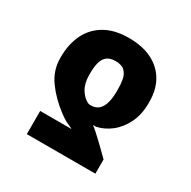

<svg xmlns="http://www.w3.org/2000/svg" viewBox="-163 -711 1045 1052"><g transform="rotate(30 359.5 -185.0)"><path d="M572.3 183.6H138.7V37.1H336.9Q328.1 31.7 316.9 27.3Q305.7 22.9 289.8 14.2Q273.9 5.4 251 -11.7Q180.2 -64.9 134.5 -128.4Q88.9 -191.9 88.9 -268.6V-278.3Q89.4 -360.4 120.4 -422.1Q151.4 -483.9 211.9 -518.3Q272.5 -552.7 360.4 -552.7Q447.8 -552.7 508.3 -522Q568.8 -491.2 600.3 -436Q631.8 -380.9 631.8 -306.6V-296.9Q631.8 -224.6 605.2 -170.4Q578.6 -116.2 536.1 -83.3Q493.7 -50.3 446.3 -41Q446.3 -41 439.7 -41Q433.1 -41 427.7 -41Q441.4 -30.8 462.2 -12Q482.9 6.8 504.9 27.8Q526.9 48.8 545.2 66.9Q563.5 85 572.3 93.8ZM448.2 -268.6V-278.3Q448.7 -311 443.1 -340.3Q437.5 -369.6 418.7 -387.9Q399.9 -406.2 360.4 -406.2Q324.2 -406.2 305.2 -389.6Q286.1 -373 279.3 -344.2Q272.5 -315.4 272.5 -278.3V-268.6Q272.5 -215.3 293.7 -180.4Q314.9 -145.5 344.7 -130.9Q349.1 -128.9 353.5 -128.4Q357.9 -127.9 362.3 -127.9Q395.5 -127.9 414.3 -146.5Q433.1 -165 440.9 -197Q448.7 -229 448.2 -268.6Z"/></g></svg>

Font: Inter 28pt Black
Style: Regular
Weight: 900
Designer: Rasmus Andersson
Foundry: rsms
Version: Version 4.001;git-66647c0bb